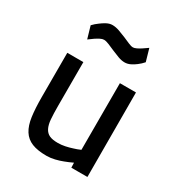

<svg xmlns="http://www.w3.org/2000/svg" viewBox="-177 -855 913 983"><g transform="rotate(30 279.5 -363.5)"><path d="M478 -499 479 0H384L383 -29Q360 -18 336 -9Q316 -1 291 5Q266 11 243 11Q190 11 156.5 -2.5Q123 -16 104 -46Q85 -76 78.5 -123.5Q72 -171 72 -239V-499H167V-240Q167 -194 169.5 -162.5Q172 -131 182 -111.5Q192 -92 210 -83.5Q228 -75 260 -75Q281 -75 302.5 -79.5Q324 -84 342 -90Q363 -96 383 -105V-499ZM444 -658Q430 -642 414 -630Q400 -619 383.5 -611Q367 -603 350 -603Q332 -603 311.5 -610.5Q291 -618 270.5 -627Q250 -636 232 -643.5Q214 -651 202 -651Q192 -651 179.5 -644.5Q167 -638 155 -630Q141 -620 126 -609L105 -681Q120 -697 137 -709Q151 -720 168 -729Q185 -738 202 -738Q221 -738 242.5 -730.5Q264 -723 284 -714.5Q304 -706 321 -698.5Q338 -691 349 -691Q357 -691 369.5 -697Q382 -703 394 -711Q408 -720 423 -731Z"/></g></svg>

Font: Panefresco 600wt
Style: Regular
Weight: 600
Designer: Campivisivi
Foundry: Campivisivi & Chank Co
Version: Version 1.001